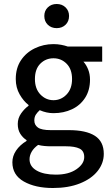

<svg xmlns="http://www.w3.org/2000/svg" viewBox="-20 -722 553 962"><path d="M245 220Q157 220 99.5 187.5Q42 155 42 91Q42 60 60.5 32.5Q79 5 113 -16V-20Q94 -32 81.5 -52Q69 -72 69 -101Q69 -130 86 -154Q103 -178 123 -192V-196Q98 -215 78.5 -249Q59 -283 59 -326Q59 -381 85 -420Q111 -459 154.5 -480Q198 -501 248 -501Q268 -501 286.5 -497.5Q305 -494 319 -489H492V-413H398Q412 -398 421.5 -374.5Q431 -351 431 -323Q431 -270 406.5 -232Q382 -194 340.5 -174.5Q299 -155 248 -155Q213 -155 179 -170Q167 -159 159.5 -147.5Q152 -136 152 -118Q152 -96 170 -83Q188 -70 234 -70H325Q411 -70 455.5 -41.5Q500 -13 500 49Q500 96 469 135Q438 174 380.5 197Q323 220 245 220ZM248 -220Q286 -220 313.5 -248.5Q341 -277 341 -326Q341 -375 314 -402.5Q287 -430 248 -430Q209 -430 182 -403Q155 -376 155 -326Q155 -277 182.5 -248.5Q210 -220 248 -220ZM260 153Q324 153 363 126Q402 99 402 65Q402 34 378.5 22.5Q355 11 311 11H236Q219 11 202.5 9.5Q186 8 171 4Q149 20 138.5 38.5Q128 57 128 76Q128 112 163.5 132.5Q199 153 260 153ZM264 -581Q237 -581 219.5 -598Q202 -615 202 -642Q202 -668 219.5 -685Q237 -702 264 -702Q291 -702 308.5 -685Q326 -668 326 -642Q326 -615 308.5 -598Q291 -581 264 -581Z"/></svg>

Font: Assistant SemiBold
Style: Regular
Weight: 600
Designer: Hebrew By Ben Nathan, Latin by Paul Hunt
Version: Version 3.000